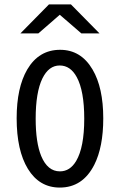

<svg xmlns="http://www.w3.org/2000/svg" viewBox="-20 -805 540 867"><path d="M201.2 -785.2H300.3L429.2 -654.3H347.2L250 -738.3L153.3 -654.3H72.3ZM251.5 -580.1Q345.7 -580.1 397.9 -491.2Q446.3 -409.2 446.3 -270.5Q446.3 -141.1 405.8 -61Q353.5 42 250 42Q157.7 42 106 -42.5Q55.2 -125.5 55.2 -271Q55.2 -409.2 103 -491.2Q155.3 -580.1 251.5 -580.1ZM249.5 -509.3Q200.2 -509.3 171.4 -450.7Q141.1 -388.2 141.1 -269Q141.1 -161.6 166 -100.6Q194.8 -31.2 250.5 -31.2Q296.4 -31.2 324.2 -78.6Q360.4 -140.1 360.4 -269Q360.4 -394.5 326.7 -456.5Q298.3 -509.3 249.5 -509.3Z"/></svg>

Font: BIZ UDGothic
Style: Regular
Weight: 400
Monospace: yes
Designer: TypeBank Co., Ltd.
Foundry: Morisawa Inc.
Version: Version 1.05